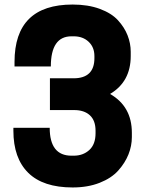

<svg xmlns="http://www.w3.org/2000/svg" viewBox="-20 -813 640 846"><path d="M199 -250Q199 -127 295 -127H305Q346 -127 373.5 -152Q401 -177 401 -226V-237Q401 -282 376 -305Q351 -328 307 -328H200V-468H304Q396 -468 396 -557V-566Q396 -605 370.5 -629Q345 -653 305 -653H295Q204 -653 204 -520H44V-540Q44 -793 300 -793Q368 -793 419.5 -774Q471 -755 499.5 -724Q528 -693 542 -657.5Q556 -622 556 -585V-566Q556 -453 465 -399Q561 -344 561 -228V-209Q561 -170 546 -132.5Q531 -95 501 -61.5Q471 -28 419 -7.5Q367 13 300 13Q170 13 104.5 -51.5Q39 -116 39 -237V-250Z"/></svg>

Font: Cooper Hewitt
Style: Bold
Weight: 711
Designer: Village Type and Design LLC
Foundry: Cooper Hewitt Smithsonian Design Museum
Version: 1.000